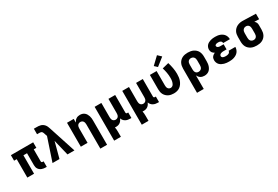

<svg xmlns="http://www.w3.org/2000/svg" viewBox="87 -2086 5226 3612"><g transform="rotate(-30 2700.0 -280.0)"><path d="M513 8Q491 8 469.5 5Q448 2 428 -5.5Q408 -13 390.5 -26Q373 -39 361 -57.5Q349 -76 344 -97Q339 -118 339 -140V-400H261V0H115V-400H58V-520H542V-400H485V-140Q485 -134 486.5 -128.5Q488 -123 492 -119Q496 -115 501.5 -113.5Q507 -112 513 -112H533V8Z M662 0 827 -493 809 -549Q804 -562 799.5 -575Q795 -588 785.5 -598Q776 -608 762.5 -611.5Q749 -615 735 -615H681V-735H735Q759 -735 783 -733.5Q807 -732 829.5 -725Q852 -718 872 -704Q892 -690 906.5 -671.5Q921 -653 930.5 -630.5Q940 -608 947 -586L1138 0H987L904 -342L813 0Z M1577 215V-310Q1577 -328 1573.5 -345.5Q1570 -363 1560.5 -377.5Q1551 -392 1534.5 -400Q1518 -408 1500 -408Q1482 -408 1465.5 -400Q1449 -392 1439.5 -377.5Q1430 -363 1426.5 -345.5Q1423 -328 1423 -310V0H1277V-520H1423V-441Q1432 -460 1446 -477Q1460 -494 1478 -506Q1496 -518 1517.5 -523Q1539 -528 1560 -528Q1586 -528 1611 -520.5Q1636 -513 1656 -496.5Q1676 -480 1689 -458Q1702 -436 1710 -411.5Q1718 -387 1720.5 -361.5Q1723 -336 1723 -310V215Z M1877 215V-520H2023V-210Q2023 -192 2026.5 -174.5Q2030 -157 2039.5 -142.5Q2049 -128 2065.5 -120Q2082 -112 2100 -112Q2118 -112 2134.5 -120Q2151 -128 2160.5 -142.5Q2170 -157 2173.5 -174.5Q2177 -192 2177 -210V-520H2323V-140Q2323 -134 2324.5 -128.5Q2326 -123 2330 -119Q2334 -115 2339.5 -113.5Q2345 -112 2351 -112H2371V8H2351Q2324 8 2298 3.5Q2272 -1 2248.5 -13.5Q2225 -26 2208 -46.5Q2191 -67 2183 -92Q2174 -70 2160.5 -51Q2147 -32 2128 -18Q2109 -4 2086 2Q2063 8 2040 8Q2033 8 2026.5 7.5Q2020 7 2014 6Q2019 31 2021 56.5Q2023 82 2023 107V215Z M2477 215V-520H2623V-210Q2623 -192 2626.5 -174.5Q2630 -157 2639.5 -142.5Q2649 -128 2665.5 -120Q2682 -112 2700 -112Q2718 -112 2734.5 -120Q2751 -128 2760.5 -142.5Q2770 -157 2773.5 -174.5Q2777 -192 2777 -210V-520H2923V-140Q2923 -134 2924.5 -128.5Q2926 -123 2930 -119Q2934 -115 2939.5 -113.5Q2945 -112 2951 -112H2971V8H2951Q2924 8 2898 3.5Q2872 -1 2848.5 -13.5Q2825 -26 2808 -46.5Q2791 -67 2783 -92Q2774 -70 2760.5 -51Q2747 -32 2728 -18Q2709 -4 2686 2Q2663 8 2640 8Q2633 8 2626.5 7.5Q2620 7 2614 6Q2619 31 2621 56.5Q2623 82 2623 107V215Z M3296 8Q3267 8 3238 2.5Q3209 -3 3183 -16Q3157 -29 3135.5 -50Q3114 -71 3100.5 -97Q3087 -123 3082 -152Q3077 -181 3077 -210V-520H3223V-210Q3223 -193 3226 -175.5Q3229 -158 3238 -143.5Q3247 -129 3263 -120.5Q3279 -112 3296 -112Q3313 -112 3329 -121Q3345 -130 3354.5 -144.5Q3364 -159 3370 -176Q3376 -193 3379.5 -210Q3383 -227 3384 -245Q3385 -263 3385 -280Q3385 -337 3375 -393.5Q3365 -450 3348 -505L3488 -540Q3507 -477 3519 -412Q3531 -347 3531 -282Q3531 -246 3526.5 -211Q3522 -176 3510 -143Q3498 -110 3478 -80.5Q3458 -51 3429.5 -30Q3401 -9 3366 -0.5Q3331 8 3296 8ZM3284 -572 3224 -628 3378 -775 3452 -705Z M3677 215V-310Q3677 -340 3682.5 -369Q3688 -398 3701.5 -424.5Q3715 -451 3737 -472Q3759 -493 3785.5 -505.5Q3812 -518 3841.5 -523Q3871 -528 3901 -528Q3931 -528 3961 -523Q3991 -518 4018 -505.5Q4045 -493 4068 -472.5Q4091 -452 4105 -426Q4119 -400 4125 -370Q4131 -340 4131 -310V-210Q4131 -184 4128 -158Q4125 -132 4116.5 -107.5Q4108 -83 4094 -60.5Q4080 -38 4059 -22Q4038 -6 4012.5 1Q3987 8 3961 8Q3940 8 3918.5 3Q3897 -2 3878.5 -13.5Q3860 -25 3846 -42.5Q3832 -60 3823 -79V215ZM3901 -112Q3919 -112 3936.5 -119Q3954 -126 3965.5 -140.5Q3977 -155 3981 -173.5Q3985 -192 3985 -210V-310Q3985 -328 3981 -346.5Q3977 -365 3965.5 -379.5Q3954 -394 3937 -401Q3920 -408 3901 -408Q3883 -408 3866.5 -400.5Q3850 -393 3840 -378Q3830 -363 3826.5 -345.5Q3823 -328 3823 -310V-210Q3823 -192 3826.5 -174.5Q3830 -157 3840 -142Q3850 -127 3866.5 -119.5Q3883 -112 3901 -112Z M4498 8Q4471 8 4444 5.5Q4417 3 4391 -4.5Q4365 -12 4341 -24.5Q4317 -37 4298.5 -56.5Q4280 -76 4270.5 -102Q4261 -128 4261 -155Q4261 -174 4266 -193Q4271 -212 4283 -227Q4295 -242 4311 -253Q4327 -264 4344 -272Q4329 -279 4316 -289.5Q4303 -300 4294 -313.5Q4285 -327 4281 -343Q4277 -359 4277 -376Q4277 -401 4286 -425Q4295 -449 4312 -467Q4329 -485 4351.5 -497Q4374 -509 4398 -516Q4422 -523 4447 -525.5Q4472 -528 4497 -528Q4524 -528 4550 -524.5Q4576 -521 4601 -512Q4626 -503 4648 -487.5Q4670 -472 4685.5 -451Q4701 -430 4709 -404Q4717 -378 4717 -352Q4717 -351 4717 -350.5Q4717 -350 4717 -350H4571Q4571 -350 4571 -350Q4571 -350 4571 -350Q4571 -364 4565 -376Q4559 -388 4548 -395.5Q4537 -403 4524 -405.5Q4511 -408 4497 -408Q4486 -408 4474.5 -407Q4463 -406 4452 -402.5Q4441 -399 4432 -391.5Q4423 -384 4423 -372Q4423 -360 4431 -349.5Q4439 -339 4450.5 -334Q4462 -329 4474.5 -327.5Q4487 -326 4500 -326H4567V-215H4500Q4485 -215 4469.5 -213Q4454 -211 4440 -204.5Q4426 -198 4416.5 -186Q4407 -174 4407 -158Q4407 -149 4412 -140.5Q4417 -132 4424.5 -127Q4432 -122 4441.5 -119Q4451 -116 4460 -114.5Q4469 -113 4478.5 -112.5Q4488 -112 4498 -112Q4513 -112 4528 -114.5Q4543 -117 4556.5 -124Q4570 -131 4578.5 -144.5Q4587 -158 4587 -173H4733Q4733 -145 4724 -118Q4715 -91 4698 -69Q4681 -47 4657 -32Q4633 -17 4607 -8Q4581 1 4553 4.5Q4525 8 4498 8Z M5099 8Q5069 8 5039 3Q5009 -2 4982 -14.5Q4955 -27 4932 -47.5Q4909 -68 4895 -94Q4881 -120 4875 -150Q4869 -180 4869 -210V-310Q4869 -339 4874 -367.5Q4879 -396 4892.5 -421.5Q4906 -447 4926.5 -467.5Q4947 -488 4972.5 -501Q4998 -514 5026.5 -521Q5055 -528 5083 -528Q5088 -528 5092 -528Q5096 -528 5100 -528L5381 -520V-400L5278 -403Q5288 -395 5297 -384.5Q5306 -374 5312 -362Q5318 -350 5320.5 -336.5Q5323 -323 5323 -310V-210Q5323 -180 5317.5 -151Q5312 -122 5298.5 -95.5Q5285 -69 5263 -48Q5241 -27 5214.5 -14.5Q5188 -2 5158.5 3Q5129 8 5099 8ZM5099 -112Q5117 -112 5133.5 -119.5Q5150 -127 5160 -142Q5170 -157 5173.5 -174.5Q5177 -192 5177 -210V-310Q5177 -327 5174 -344Q5171 -361 5162 -375.5Q5153 -390 5138 -398.5Q5123 -407 5106 -408H5100Q5099 -408 5097.5 -408Q5096 -408 5095 -408Q5077 -408 5060.5 -400Q5044 -392 5033.5 -377.5Q5023 -363 5019 -345.5Q5015 -328 5015 -310V-210Q5015 -192 5019 -173.5Q5023 -155 5034.5 -140.5Q5046 -126 5063 -119Q5080 -112 5099 -112Z"/></g></svg>

Font: Iosevka SS04 Heavy Extended
Style: Regular
Weight: 900
Width: 7
Monospace: yes
Designer: Belleve Invis
Foundry: Belleve Invis
Version: Version 19.0.0; ttfautohint (v1.8.4)